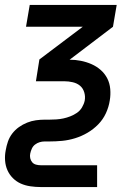

<svg xmlns="http://www.w3.org/2000/svg" viewBox="-28 -550 548 775"><path d="M136 205Q116 205 95 202Q74 199 56 191Q38 183 24 169Q10 155 2 137Q-6 119 -7.5 98Q-9 77 -5 57Q-2 39 4 21.5Q10 4 21.5 -11Q33 -26 48.5 -37Q64 -48 81.5 -55Q99 -62 117 -64.5Q135 -67 152 -67H171Q185 -67 199.5 -68Q214 -69 228 -72Q242 -75 256 -80.5Q270 -86 282.5 -94.5Q295 -103 303 -116.5Q311 -130 314 -144Q314 -144 314 -144Q314 -144 314 -144Q317 -161 312 -177.5Q307 -194 295 -204Q283 -214 266 -218Q249 -222 232 -222H117L131 -310L306 -442H77L92 -530H443L428 -442L253 -309Q276 -309 298.5 -304.5Q321 -300 341.5 -291Q362 -282 378.5 -267.5Q395 -253 405 -233.5Q415 -214 417 -190.5Q419 -167 415 -144H364H415Q415 -144 415 -144Q415 -144 415 -144Q411 -118 399.5 -93Q388 -68 368.5 -48Q349 -28 325 -14Q301 0 275 8Q249 16 223 18.5Q197 21 171 21H152Q142 21 132 24Q122 27 113.5 33.5Q105 40 100.5 50Q96 60 94 70Q92 79 94 88.5Q96 98 102 105Q108 112 117.5 114.5Q127 117 136 117H364V205Z"/></svg>

Font: Iosevka Curly Semibold Oblique
Style: Regular
Weight: 600
Italic angle: -9°
Monospace: yes
Designer: Belleve Invis
Foundry: Belleve Invis
Version: Version 11.1.0; ttfautohint (v1.8.3)